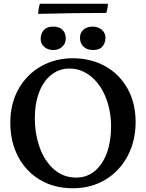

<svg xmlns="http://www.w3.org/2000/svg" viewBox="-20 -996 779 1025"><path d="M35 -340Q35 -442 78.5 -520Q122 -598 198 -641.5Q274 -685 369 -685Q466 -685 542.5 -642Q619 -599 661.5 -522Q704 -445 704 -344Q704 -244 661.5 -163.5Q619 -83 543 -37Q467 9 369 9Q269 9 193.5 -36Q118 -81 76.5 -160.5Q35 -240 35 -340ZM573 -319Q573 -405 544.5 -476Q516 -547 465 -588.5Q414 -630 350 -630Q297 -630 255 -597.5Q213 -565 189.5 -505Q166 -445 166 -366Q166 -281 192 -208.5Q218 -136 268 -92Q318 -48 387 -48Q444 -48 486 -83Q528 -118 550.5 -179.5Q573 -241 573 -319ZM197 -788Q197 -816 213.5 -835Q230 -854 263 -854Q297 -854 314 -836.5Q331 -819 331 -790Q331 -764 312 -746.5Q293 -729 265 -729Q235 -729 216 -746Q197 -763 197 -788ZM407 -795Q407 -822 426 -838Q445 -854 475 -854Q504 -854 523.5 -837Q543 -820 543 -795Q543 -767 527 -748Q511 -729 478 -729Q444 -729 425.5 -747Q407 -765 407 -795ZM547 -927Q381 -927 184 -922Q184 -933 186.5 -949.5Q189 -966 193 -976H556Q556 -954 547 -927Z"/></svg>

Font: Vollkorn SC SemiBold
Style: Regular
Weight: 600
Designer: Friedrich Althausen
Foundry: Friedrich Althausen
Version: Version 4.015